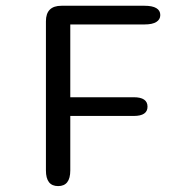

<svg xmlns="http://www.w3.org/2000/svg" viewBox="-20 -639 659 666"><path d="M536 -586.8Q536 -571.3 522.2 -562.8Q508.5 -554.2 481.7 -554.2H223.8V-301.7H444Q491.7 -301.7 491.7 -269Q491.7 -236.8 444 -236.8H223.8V-47.7Q223.8 6.5 181.7 6.5Q139.3 6.5 139.3 -47.7V-565.2Q139.3 -619 193.2 -619H481.7Q508.5 -619 522.2 -610.8Q536 -602.7 536 -586.8Z"/></svg>

Font: Sono ExtraLight
Style: Regular
Weight: 200
Designer: Tyler Finck
Foundry: Tyler Finck
Version: Version 2.112